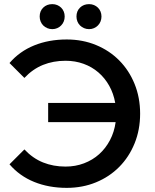

<svg xmlns="http://www.w3.org/2000/svg" viewBox="-20 -900 748 929"><path d="M303 -709Q379.5 -709 444.5 -682.2Q509.5 -655.5 557 -607.5Q604.5 -559.5 631.2 -493.8Q658 -428 658 -350Q658 -272 631.2 -206.2Q604.5 -140.5 557 -92.5Q509.5 -44.5 444.5 -17.8Q379.5 9 303 9Q216 9 145.2 -19.8Q74.5 -48.5 26 -105L98 -177Q138.5 -134 188.2 -114Q238 -94 297 -94Q345 -94 386.5 -109.8Q428 -125.5 459.8 -154Q491.5 -182.5 512.2 -222Q533 -261.5 539.5 -309H213V-402H537.5Q529.5 -447.5 508.5 -485Q487.5 -522.5 456.2 -549.5Q425 -576.5 384.5 -591.2Q344 -606 297 -606Q238 -606 188.2 -586Q138.5 -566 98 -523L26 -595Q74.5 -651.5 145.2 -680.2Q216 -709 303 -709ZM233 -880Q246 -880 256.8 -875.5Q267.5 -871 275.8 -863Q284 -855 288.5 -844Q293 -833 293 -820Q293 -807.5 288.5 -796.2Q284 -785 275.8 -776.8Q267.5 -768.5 256.8 -763.8Q246 -759 233 -759Q220 -759 208.8 -763.8Q197.5 -768.5 189.2 -776.8Q181 -785 176.5 -796.2Q172 -807.5 172 -820Q172 -846.5 189.2 -863.2Q206.5 -880 233 -880ZM411 -880Q424 -880 434.8 -875.5Q445.5 -871 453.8 -863Q462 -855 466.5 -844Q471 -833 471 -820Q471 -807.5 466.5 -796.2Q462 -785 453.8 -776.8Q445.5 -768.5 434.8 -763.8Q424 -759 411 -759Q398 -759 386.8 -763.8Q375.5 -768.5 367.2 -776.8Q359 -785 354.5 -796.2Q350 -807.5 350 -820Q350 -846.5 367.2 -863.2Q384.5 -880 411 -880Z"/></svg>

Font: Argentum Sans
Style: Regular
Weight: 400
Designer: Julieta Ulanovsky, Owen Earl, Chris M. Simpson, Rasmus Andersson, Cristiano Sobral
Foundry: The Argentum Sans Project Authors
Version: Version 3.135; ttfautohint (v1.8.4.7-5d5b-dirty)